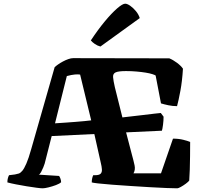

<svg xmlns="http://www.w3.org/2000/svg" viewBox="-20 -1020 1086 1040"><path d="M211 0Q202 0 178.5 -3Q155 -6 124.5 -11Q94 -16 66 -21.5Q38 -27 20 -32Q20 -46 23 -56Q26 -66 29 -71L61 -75Q72 -77 81.5 -80Q91 -83 101 -95Q111 -107 123 -134.5Q135 -162 149 -212L276 -656Q282 -662 294 -670.5Q306 -679 321 -687Q336 -695 350.5 -700Q365 -705 376 -705L897 -704Q917 -696 938.5 -680Q960 -664 971 -648Q967 -581 957 -527.5Q947 -474 939 -445Q915 -445 891.5 -450Q868 -455 852 -460L823 -611Q819 -614 805 -618.5Q791 -623 769.5 -626.5Q748 -630 720.5 -632.5Q693 -635 663 -635Q622 -635 606.5 -628Q591 -621 592.5 -602Q594 -583 602 -548L643 -384Q702 -391 746.5 -396Q791 -401 818 -404.5Q845 -408 851 -408L866 -388Q866 -367 863 -344Q860 -321 857 -312L663 -303L693 -188Q704 -148 709 -124Q714 -100 703 -81H852L917 -269Q949 -269 974 -262.5Q999 -256 1010 -251Q1010 -214 1009.5 -175Q1009 -136 1008 -101.5Q1007 -67 1005 -42Q1000 -35 986.5 -25Q973 -15 959.5 -7.5Q946 0 940 0Q923 0 883.5 -1.5Q844 -3 793 -6Q742 -9 688.5 -12.5Q635 -16 588 -19.5Q541 -23 511 -26.5Q481 -30 477 -32Q477 -45 479.5 -55Q482 -65 485 -71H495Q517 -71 525 -79Q533 -87 532 -102.5Q531 -118 526 -138L491 -294L260 -283L222 -134Q220 -127 214.5 -113.5Q209 -100 202.5 -88Q196 -76 190 -74L300 -67Q304 -62 307.5 -52Q311 -42 311 -33Q303 -25 283 -17.5Q263 -10 242.5 -5Q222 0 211 0ZM278 -352Q309 -354 337.5 -356Q366 -358 391 -360Q416 -362 437 -364Q458 -366 474 -368L414 -616Q404 -618 386 -616.5Q368 -615 342 -608ZM524 -768Q508 -772 493.5 -782Q479 -792 472 -801Q511 -860 548 -904.5Q585 -949 614.5 -974.5Q644 -1000 658 -1000Q669 -1000 685 -989Q701 -978 716 -960Q731 -942 737 -922Z"/></svg>

Font: Texturina Medium 12pt Black
Style: Regular
Weight: 900
Version: Version 1.002